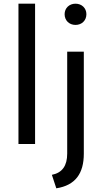

<svg xmlns="http://www.w3.org/2000/svg" viewBox="-20 -780 555 1040"><path d="M80 -760V0H170V-760ZM389 -645C423 -645 448 -669 448 -703C448 -736 423 -760 389 -760C355 -760 330 -736 330 -703C330 -669 355 -645 389 -645ZM261 167 285 240C388 224 434 160 434 52V-500H344V52C344 118 317 156 261 167Z"/></svg>

Font: Gully
Style: Regular
Weight: 400
Designer: jaikishan Patel
Foundry: MagicType
Version: Version 1.000;Glyphs 3.2 (3242)